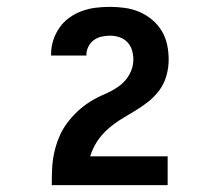

<svg xmlns="http://www.w3.org/2000/svg" viewBox="-20 -863 640 560"><path d="M131 -323V-324Q131 -347 132 -370.5Q133 -394 138 -417Q143 -440 152 -462Q161 -484 175 -503Q189 -522 206 -538Q223 -554 243 -566.5Q263 -579 284.5 -588Q306 -597 325.5 -610.5Q345 -624 357 -645Q369 -666 369 -689Q369 -703 365 -716.5Q361 -730 351.5 -740Q342 -750 328.5 -754.5Q315 -759 301 -759Q288 -759 275.5 -756Q263 -753 253 -745.5Q243 -738 237.5 -726.5Q232 -715 232 -703V-701H129V-706Q129 -726 135.5 -746Q142 -766 154 -783Q166 -800 183 -812Q200 -824 219.5 -831Q239 -838 259.5 -840.5Q280 -843 301 -843Q322 -843 344 -840Q366 -837 386 -828.5Q406 -820 423 -806Q440 -792 451.5 -773Q463 -754 467.5 -732.5Q472 -711 472 -689Q472 -666 465.5 -642.5Q459 -619 445 -600Q431 -581 412 -566Q393 -551 372.5 -539Q352 -527 332 -514.5Q312 -502 294 -486Q276 -470 263 -450Q250 -430 243 -407H469V-323Z"/></svg>

Font: Iosevka Heavy Extended
Style: Regular
Weight: 900
Width: 7
Monospace: yes
Designer: Belleve Invis
Foundry: Belleve Invis
Version: Version 32.5.0; ttfautohint (v1.8.4)